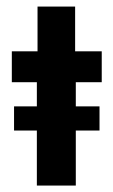

<svg xmlns="http://www.w3.org/2000/svg" viewBox="-20 -576 352 596"><path d="M94.4 0V-170.8H23.6V-245.8H94.4V-320.8H16.7V-416.7H96.5V-555.6H213.2V-416.7H295.8V-320.8H215.3V-245.8H288.9V-170.8H215.3V0Z"/></svg>

Font: Afacad Flux
Style: Bold
Weight: 700
Designer: Kristian Moeller
Foundry: Dicotype
Version: Version 1.100